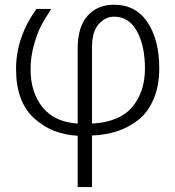

<svg xmlns="http://www.w3.org/2000/svg" viewBox="-20 -550 730 800"><path d="M46.9 -262.7Q46.9 -394.5 131.8 -512.7H193.4Q168 -473.6 152.3 -444.8Q136.7 -416 122.1 -365.2Q107.4 -314.5 107.4 -261.7Q107.4 -164.1 157.7 -102.5Q208 -41 303.7 -35.2V-348.6Q303.7 -437.5 344.7 -483.9Q385.7 -530.3 455.1 -530.3Q545.9 -530.3 594.7 -457Q643.6 -383.8 643.6 -264.6Q643.6 -192.4 620.1 -137.2Q596.7 -82 556.2 -50.3Q515.6 -18.6 467.3 -2.9Q418.9 12.7 363.3 14.6V229.5H303.7V15.6Q194.3 9.8 120.6 -58.6Q46.9 -127 46.9 -262.7ZM363.3 -35.2Q477.5 -41 530.8 -104Q584 -167 584 -264.6Q584 -358.4 550.8 -419.4Q517.6 -480.5 455.1 -480.5Q418.9 -480.5 391.1 -449.2Q363.3 -418 363.3 -351.6Z"/></svg>

Font: Gothic A1 Light
Style: Regular
Weight: 300
Version: Version 2.50